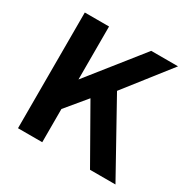

<svg xmlns="http://www.w3.org/2000/svg" viewBox="-160 -881 1037 1039"><g transform="rotate(30 358.5 -361.5)"><path d="M690 0H531L339.5 -336.5L232.5 -207.5V0H81V-723H232.5V-392L496 -723H663.5L444 -443Z"/></g></svg>

Font: Public Sans
Style: Bold
Weight: 700
Designer: The Public Sans project authors (U.S. Web Design System). Libre Franklin designed by Pablo Impallari and Rodrigo Fuenzal
Version: Version 1.008; ttfautohint (v1.8.1) -l 8 -r 50 -G 200 -x 14 